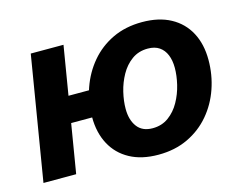

<svg xmlns="http://www.w3.org/2000/svg" viewBox="-83 -680 1033 817"><g transform="rotate(-15 434.0 -271.5)"><path d="M17.5 0 107.8 -545.9H252L161.6 0ZM157 -215.7 176.2 -330.8H348L328.7 -215.7ZM522 10.7Q448.2 10.7 396.4 -17.6Q344.5 -45.8 317.2 -97.2Q289.8 -148.5 289.8 -217.2Q289.8 -283 310.7 -343.2Q331.7 -403.4 371.6 -450.7Q411.5 -498 468.8 -525.4Q526.2 -552.7 599.3 -552.7Q672.8 -552.7 724.8 -524.6Q776.7 -496.5 804.1 -445.1Q831.4 -393.8 831.4 -324.6Q831.4 -258.7 810.6 -198.5Q789.9 -138.2 749.9 -91.1Q709.9 -43.9 652.5 -16.6Q595.2 10.7 522 10.7ZM527.1 -104.6Q567.9 -104.6 597.7 -126.5Q627.5 -148.3 646.6 -182.7Q665.8 -217.1 675 -256Q684.2 -294.9 684.2 -328.7Q684.2 -361.5 674.2 -385.9Q664.2 -410.3 644.3 -423.9Q624.4 -437.5 593.9 -437.5Q553.1 -437.5 523.3 -415.9Q493.5 -394.3 474.4 -360.1Q455.2 -325.8 446 -287.1Q436.8 -248.3 436.8 -214Q436.8 -165.1 459.3 -134.9Q481.8 -104.6 527.1 -104.6Z"/></g></svg>

Font: Inter Variable
Style: Italic
Weight: 400
Italic angle: -9.39999°
Designer: Rasmus Andersson
Foundry: rsms
Version: Version 4.001;git-9221beed3